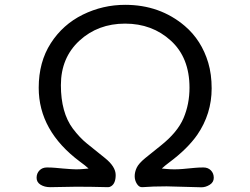

<svg xmlns="http://www.w3.org/2000/svg" viewBox="-20 -776 1042 799"><path d="M818.4 3.4 673.3 -0.5Q615.2 -0.5 572.3 2.9Q559.1 3.9 549.8 -10.7Q540.5 -25.4 540.5 -42.7Q540.5 -60.1 548.8 -77.9Q557.1 -95.7 584.5 -118.2L649.4 -170.4Q718.8 -225.6 743.7 -284.2Q768.6 -342.8 768.6 -411.1Q768.6 -536.1 690.9 -606.9Q613.3 -677.7 500.5 -677.7Q387.7 -677.7 310.5 -606.7Q233.4 -535.6 233.4 -421.6Q233.4 -307.6 283.2 -240.7Q312 -202.6 341.8 -178.7L417 -118.2Q461.4 -82.5 461.4 -47.6Q461.4 -12.7 442.4 -1Q436.5 2.9 429.7 2.9Q356.4 1 297.9 1L188.5 2.9Q165.5 2.9 148.9 -7.3Q132.3 -17.6 132.3 -36.1Q132.3 -54.7 144.3 -66.9Q156.2 -79.1 175.3 -79.1Q194.3 -79.1 210.4 -77.6L242.2 -74.7Q281.7 -71.3 296.6 -71.3Q311.5 -71.3 324.5 -72.5Q337.4 -73.7 348.6 -74.7Q335.4 -86.9 312.5 -103.5Q141.1 -231.4 141.1 -410.6Q141.1 -518.1 191.4 -596.2Q241.7 -674.3 324.7 -715.1Q407.7 -755.9 501 -755.9Q645.5 -755.9 749 -668Q818.8 -608.4 846.7 -514.6Q860.8 -466.8 860.8 -408.2Q860.8 -302.2 800.8 -214.8Q759.8 -156.2 683.6 -99.6Q666.5 -86.9 653.3 -74.7L673.8 -72.8Q689 -71.3 705.6 -71.3Q722.2 -71.3 740.2 -72.8L791.5 -77.6Q807.6 -79.1 826.7 -79.1Q845.7 -79.1 857.7 -66.9Q869.6 -54.7 869.6 -36.1Q869.6 -17.6 852.8 -7.1Q835.9 3.4 818.4 3.4Z"/></svg>

Font: Oldenburg
Style: Regular
Weight: 400
Designer: Nicole Fally
Foundry: Nicole Fally
Version: Version 1.001